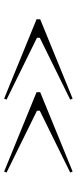

<svg xmlns="http://www.w3.org/2000/svg" viewBox="266 -786 380 953"><g transform="rotate(-90 456.5 -310.0)"><path d="M443 -480 837 -319V-301L443 -140L438 -152L745 -303V-317L438 -468ZM81 -480 475 -319V-301L81 -140L76 -152L383 -303V-317L76 -468Z"/></g></svg>

Font: Kalnia Expanded Light
Style: Regular
Weight: 300
Width: 7
Designer: Frida Medrano
Foundry: Frida Medrano
Version: Version 1.105